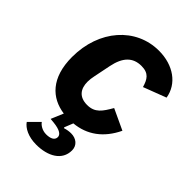

<svg xmlns="http://www.w3.org/2000/svg" viewBox="-220 -632 938 938"><g transform="rotate(45 249.0 -162.5)"><path d="M310 -537C151 -537 31 -402 31 -215C31 -71 103 -4 198 9L171 73L193 75C243 80 259 95 259 111C259 133 237 142 209 142C180 142 159 126 151 114L99 166C116 191 155 212 210 212C290 212 354 177 354 108C354 73 327 52 292 52C279 52 265 54 249 59L247 55L265 10C351 2 418 -46 460 -134L353 -184C324 -134 303 -101 249 -101C194 -101 170 -134 170 -183C170 -197 172 -211 175 -225L193 -314C208 -388 243 -424 302 -424C353 -424 368 -397 380 -356L498 -401C485 -483 410 -537 310 -537Z"/></g></svg>

Font: Braiins Sans
Style: Bold Italic
Weight: 700
Italic angle: -11.31°
Designer: Mike Abbink, Paul van der Laan, Pieter van Rosmalen, Jiri Chlebus, Lubos Buracinsky
Foundry: Bold Monday, Sudetype
Version: Version 1.000;hotconv 1.0.109;makeotfexe 2.5.65596